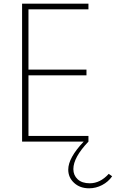

<svg xmlns="http://www.w3.org/2000/svg" viewBox="-20 -770 630 1044"><path d="M100.1 -750H460.9V-719.2H134.8V-391.6H450.2V-360.4H134.8V-30.8H460.9V0Q378.9 85.9 378.9 149.4Q378.9 183.1 402.3 204.8Q425.8 226.6 468.3 226.6Q524.9 226.6 571.3 175.3L589.8 188.5Q568.8 218.8 535.2 236.3Q501.5 253.9 464.4 253.9Q415 253.9 383.1 224.6Q351.1 195.3 351.1 152.3Q351.1 88.4 435.1 0H100.1Z"/></svg>

Font: Spartan MB ExtLt
Style: Regular
Weight: 200
Designer: Matt Bailey, Mirko Velimirovic
Foundry: Matt Bailey
Version: Version 1.005